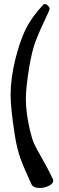

<svg xmlns="http://www.w3.org/2000/svg" viewBox="-20 -679 290 946"><path d="M134.8 228.5Q97.7 148.4 80.6 101.1Q63.5 53.7 52.7 -14.6Q32.2 -148.4 32.2 -211.9Q32.2 -290 54.7 -383.8Q77.1 -474.6 106.4 -534.7Q135.7 -594.7 193.4 -656.2Q196.3 -659.2 200.2 -659.2Q208 -659.2 216.3 -650.9Q224.6 -642.6 224.6 -634.8Q224.6 -631.8 223.6 -629.9Q172.9 -522.5 155.3 -475.6Q137.7 -428.7 124 -348.6Q107.4 -246.1 107.4 -191.4Q107.4 -127 126 -43.9Q136.7 2.9 147.5 27.3Q158.2 51.8 185.5 98.6Q212.9 145.5 240.2 202.1Q242.2 205.1 242.2 210.9Q242.2 225.6 221.2 236.3Q200.2 247.1 175.8 247.1Q143.6 247.1 134.8 228.5Z"/></svg>

Font: LPEducational
Style: Medium
Weight: 500
Designer: Based on Essays1743, by John Stracke, which says:

Based on the typeface in a 1743 English translation of the essays of 
Version: Version 001.204